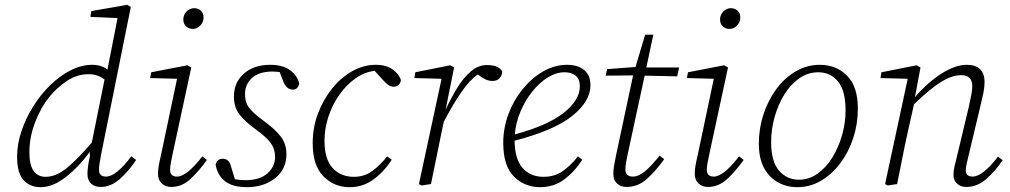

<svg xmlns="http://www.w3.org/2000/svg" viewBox="-20 -764 4191 797"><path d="M102 -132Q102 -78 120 -54Q138 -30 169 -30Q212 -30 256 -65.5Q300 -101 361 -172L414 -434Q398 -446 382 -451Q366 -456 348 -456Q300 -456 258.5 -428.5Q217 -401 185 -362Q150 -319 126 -257Q102 -195 102 -132ZM398 12Q373 12 358 -2Q343 -16 343 -43Q343 -71 354 -120L352 -125L354 -135Q306 -70 252.5 -28.5Q199 13 148 13Q106 13 78.5 -15.5Q51 -44 51 -114Q51 -166 69 -219.5Q87 -273 118 -322.5Q149 -372 189 -411Q229 -450 274 -472.5Q319 -495 363 -495Q400 -495 426 -475L468 -689L355 -694L359 -718L508 -744L523 -735L400 -124Q396 -105 393.5 -88Q391 -71 391 -59Q391 -31 420 -31Q462 -31 525 -115L545 -100Q514 -53 477 -20.5Q440 12 398 12Z M636 -42Q636 -59 639 -76.5Q642 -94 648 -119L715 -437L603 -440L608 -464L758 -493L774 -484L697 -127Q693 -108 689.5 -89.5Q686 -71 686 -59Q686 -31 715 -31Q755 -31 820 -115L839 -100Q806 -54 770.5 -21Q735 12 691 12Q667 12 651.5 -2.5Q636 -17 636 -42ZM780 -644Q764 -644 752.5 -654.5Q741 -665 741 -683Q741 -703 754.5 -716.5Q768 -730 786 -730Q803 -730 814 -719.5Q825 -709 825 -692Q825 -672 811.5 -658Q798 -644 780 -644Z M1006 13Q946 13 914.5 -11.5Q883 -36 875 -80Q877 -91 884.5 -98Q892 -105 904 -105Q919 -105 927 -96.5Q935 -88 939 -73L955 -20Q975 -16 1002 -16Q1060 -17 1091 -45Q1122 -73 1122 -113Q1122 -145 1104 -170Q1086 -195 1044 -225Q1001 -256 976 -286.5Q951 -317 951 -363Q951 -422 992.5 -458.5Q1034 -495 1102 -495Q1153 -495 1183.5 -473Q1214 -451 1222 -417Q1217 -392 1195 -392Q1169 -392 1155 -428L1141 -465Q1133 -466 1124.5 -466.5Q1116 -467 1108 -467Q1053 -466 1025 -439.5Q997 -413 997 -374Q997 -337 1016 -314Q1035 -291 1075 -262Q1123 -227 1146 -196.5Q1169 -166 1169 -124Q1169 -63 1123.5 -25.5Q1078 12 1006 13Z M1431 13Q1367 13 1322.5 -32Q1278 -77 1278 -170Q1278 -235 1300 -293Q1322 -351 1359 -397Q1396 -443 1443 -469Q1490 -495 1540 -495Q1583 -495 1610 -475.5Q1637 -456 1644 -432Q1643 -419 1634.5 -411.5Q1626 -404 1614 -404Q1601 -404 1590 -412.5Q1579 -421 1565 -437L1535 -470Q1493 -465 1455.5 -438.5Q1418 -412 1389 -371Q1360 -330 1343.5 -280.5Q1327 -231 1327 -179Q1327 -104 1360.5 -67Q1394 -30 1449 -30Q1493 -30 1526 -54.5Q1559 -79 1587 -115L1606 -101Q1575 -52 1531 -19.5Q1487 13 1431 13Z M1719 0 1813 -437 1700 -440 1704 -464 1849 -493 1865 -484 1830 -310V-309Q1853 -359 1879 -401Q1905 -443 1935.5 -468.5Q1966 -494 2001 -494Q2027 -494 2042.5 -487Q2058 -480 2065 -467Q2064 -450 2053.5 -439Q2043 -428 2025 -428Q2009 -428 1995 -434.5Q1981 -441 1966 -453L1963 -455Q1929 -431 1894 -380Q1859 -329 1822 -258L1813 -215Q1802 -161 1791 -107.5Q1780 -54 1769 0L1730 6Z M2323 -464Q2289 -464 2254 -442.5Q2219 -421 2189.5 -384Q2160 -347 2140.5 -301Q2121 -255 2117 -206Q2254 -243 2320.5 -296Q2387 -349 2387 -406Q2387 -435 2370 -449.5Q2353 -464 2323 -464ZM2222 13Q2158 13 2113.5 -31Q2069 -75 2069 -171Q2069 -232 2090.5 -290Q2112 -348 2149.5 -394Q2187 -440 2234.5 -467.5Q2282 -495 2334 -495Q2378 -495 2404.5 -473.5Q2431 -452 2431 -410Q2431 -343 2355 -282.5Q2279 -222 2116 -180Q2117 -103 2149.5 -66.5Q2182 -30 2236 -30Q2283 -30 2317 -54.5Q2351 -79 2379 -115L2397 -101Q2366 -52 2322.5 -19.5Q2279 13 2222 13Z M2581 12Q2557 12 2541.5 -2Q2526 -16 2526 -42Q2526 -59 2529 -76Q2532 -93 2537 -118L2608 -451L2494 -450L2500 -477L2618 -486L2658 -620H2692L2663 -484H2799L2791 -447L2656 -450L2586 -126Q2582 -107 2579 -90Q2576 -73 2576 -61Q2576 -31 2607 -31Q2631 -31 2657 -52.5Q2683 -74 2718 -118L2737 -103Q2702 -54 2665 -21Q2628 12 2581 12Z M2864 -42Q2864 -59 2867 -76.5Q2870 -94 2876 -119L2943 -437L2831 -440L2836 -464L2986 -493L3002 -484L2925 -127Q2921 -108 2917.5 -89.5Q2914 -71 2914 -59Q2914 -31 2943 -31Q2983 -31 3048 -115L3067 -100Q3034 -54 2998.5 -21Q2963 12 2919 12Q2895 12 2879.5 -2.5Q2864 -17 2864 -42ZM3008 -644Q2992 -644 2980.5 -654.5Q2969 -665 2969 -683Q2969 -703 2982.5 -716.5Q2996 -730 3014 -730Q3031 -730 3042 -719.5Q3053 -709 3053 -692Q3053 -672 3039.5 -658Q3026 -644 3008 -644Z M3289 13Q3247 13 3210.5 -6.5Q3174 -26 3152 -66Q3130 -106 3130 -168Q3130 -230 3149 -288.5Q3168 -347 3202 -393.5Q3236 -440 3282.5 -467.5Q3329 -495 3383 -495Q3451 -495 3496 -450Q3541 -405 3541 -313Q3541 -250 3522 -191.5Q3503 -133 3468.5 -87Q3434 -41 3388.5 -14Q3343 13 3289 13ZM3296 -18Q3338 -18 3373.5 -43Q3409 -68 3435 -110Q3461 -152 3475.5 -203Q3490 -254 3490 -305Q3490 -388 3458.5 -426Q3427 -464 3377 -464Q3334 -464 3298 -439Q3262 -414 3236 -372Q3210 -330 3195.5 -278.5Q3181 -227 3181 -174Q3181 -93 3214 -55.5Q3247 -18 3296 -18Z M3992 12Q3968 12 3953 -1.5Q3938 -15 3938 -37Q3938 -56 3942 -72.5Q3946 -89 3952 -113L4000 -314Q4006 -342 4011 -365.5Q4016 -389 4016 -406Q4016 -452 3970 -452Q3932 -452 3886.5 -424Q3841 -396 3774 -331L3748 -215Q3736 -161 3725.5 -107.5Q3715 -54 3704 0L3665 6L3654 0L3748 -437L3635 -440L3639 -464L3785 -493L3801 -484L3778 -361Q3834 -425 3890.5 -460Q3947 -495 3993 -495Q4030 -495 4048.5 -476.5Q4067 -458 4067 -424Q4067 -402 4062 -378Q4057 -354 4050 -325L4001 -120Q3997 -102 3993 -85.5Q3989 -69 3989 -57Q3989 -31 4017 -31Q4059 -31 4123 -114L4142 -99Q4111 -53 4073.5 -20.5Q4036 12 3992 12Z"/></svg>

Font: Source Serif 4 SmText Light
Style: Italic
Weight: 300
Italic angle: -12°
Designer: Frank Grießhammer
Foundry: Adobe
Version: Version 4.005;hotconv 1.1.0;makeotfexe 2.6.0